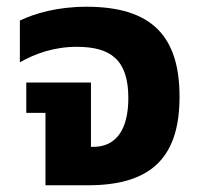

<svg xmlns="http://www.w3.org/2000/svg" viewBox="-20 -550 599 570"><path d="M115 0H242C439 0 513 -93 513 -263C513 -443 430 -530 237 -530C150 -530 83 -510 39 -489V-365C83 -390 139 -411 208 -411C308 -411 361 -373 361 -259C361 -163 323 -114 257 -114H250V-305H58V-215H115Z"/></svg>

Font: Noto Sans Thai UI
Style: Bold
Weight: 700
Designer: Monotype Design Team
Foundry: Monotype Imaging Inc.
Version: Version 2.000